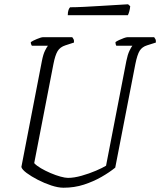

<svg xmlns="http://www.w3.org/2000/svg" viewBox="-20 -878 749 898"><path d="M277 0Q252 0 220 -10.5Q188 -21 157 -37Q126 -53 104.5 -69Q83 -85 80 -97L176 -593Q182 -624 190.5 -641Q199 -658 204 -664H129Q128 -666 126 -670Q124 -674 124 -681Q132 -687 152.5 -695.5Q173 -704 181 -704H318Q320 -701 323.5 -695.5Q327 -690 326 -679L286 -666Q261 -658 249.5 -639Q238 -620 230 -579L140 -115Q151 -103 171.5 -91Q192 -79 216.5 -68.5Q241 -58 263 -52Q285 -46 298 -46Q326 -46 361.5 -56Q397 -66 428.5 -79.5Q460 -93 476 -103L571 -593Q577 -623 585.5 -640.5Q594 -658 599 -664H524Q520 -670 520 -681Q525 -685 536.5 -690.5Q548 -696 559.5 -700Q571 -704 576 -704H701Q703 -701 706.5 -695.5Q710 -690 709 -679L668 -666Q645 -659 633.5 -641Q622 -623 613 -578L519 -94Q492 -72 454.5 -50.5Q417 -29 372.5 -14.5Q328 0 277 0ZM297 -807Q297 -822 300.5 -831.5Q304 -841 308 -844Q335 -844 374 -846Q413 -848 454 -850.5Q495 -853 528.5 -855Q562 -857 579 -858L589 -849Q588 -836 584.5 -824Q581 -812 578 -807Z"/></svg>

Font: Texturina 72pt 72pt Thin
Style: Italic
Weight: 100
Italic angle: -11°
Designer: Guillermo Torres Carreño
Foundry: Omnibus-Type
Version: Version 1.002; ttfautohint (v1.8.3)